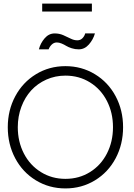

<svg xmlns="http://www.w3.org/2000/svg" viewBox="-20 -1042 752 1074"><path d="M216 -977.5V-1022H494V-977.5ZM298 -804.5Q281.5 -804.5 269.2 -792.5Q257 -780.5 252 -766H197.5Q206 -800 229.5 -827.5Q253 -855 286 -855Q311.5 -855 333.5 -845.5Q355.5 -836 374.8 -826.2Q394 -816.5 412.5 -816.5Q430 -816.5 441.5 -828.5Q453 -840.5 456.5 -855H511Q501.5 -821 477.5 -793.5Q453.5 -766 420.5 -766Q400 -766 381.2 -772Q362.5 -778 350.8 -785.2Q339 -792.5 324.8 -798.5Q310.5 -804.5 298 -804.5ZM23.5 -330.5Q23.5 -425.5 65.5 -503.8Q107.5 -582 181.5 -627Q255.5 -672 346 -672Q436.5 -672 510.8 -627Q585 -582 626.8 -503.8Q668.5 -425.5 668.5 -330.5Q668.5 -235 627 -156.8Q585.5 -78.5 511.2 -33.2Q437 12 346 12Q255 12 180.8 -33.2Q106.5 -78.5 65 -156.8Q23.5 -235 23.5 -330.5ZM79.5 -330.5Q79.5 -249.5 113.5 -183.5Q147.5 -117.5 208.8 -79.5Q270 -41.5 346 -41.5Q422.5 -41.5 483.5 -79.5Q544.5 -117.5 578.2 -183.5Q612 -249.5 612 -330.5Q612 -411.5 578.2 -477.2Q544.5 -543 483.5 -581Q422.5 -619 346 -619Q289 -619 239.2 -596.8Q189.5 -574.5 154.5 -536.2Q119.5 -498 99.5 -444.5Q79.5 -391 79.5 -330.5Z"/></svg>

Font: League Spartan Light
Style: Regular
Weight: 277
Foundry: The League of Moveable Type
Version: Version 2.002